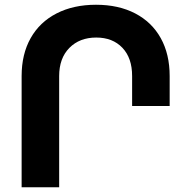

<svg xmlns="http://www.w3.org/2000/svg" viewBox="-20 -788 805 808"><path d="M229 0H71V-468Q71 -560 109 -627.5Q147 -695 218 -731.5Q289 -768 384 -768Q479 -768 549 -731.5Q619 -695 656.5 -627.5Q694 -560 694 -468V-342H536V-468Q536 -544 495 -587Q454 -630 385 -630Q315 -630 272 -586.5Q229 -543 229 -468Z"/></svg>

Font: Montserrat arm2 SemiBold
Style: Regular
Weight: 600
Designer: Julieta Ulanovsky
Foundry: Julieta Ulanovsky
Version: Version 6.000